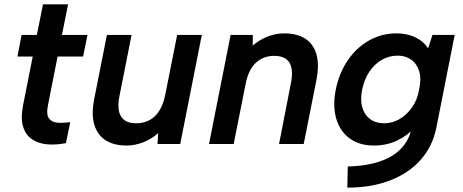

<svg xmlns="http://www.w3.org/2000/svg" viewBox="-20 -660 2121 880"><path d="M149 -500 177 -640H292L264 -500H381L361 -401H244L200 -179Q191 -134 205 -116.5Q219 -99 245.5 -97.5Q272 -96 302 -100L282 -4Q237 5 196.5 1.5Q156 -2 127 -21.5Q98 -41 86 -79Q74 -117 86 -179L130 -401H60L79 -500Z M806 0H702L705 -50Q675 -23 637 -8Q599 7 560 7Q501 7 463.5 -17.5Q426 -42 412 -89.5Q398 -137 412 -207L470 -500H583L528 -222Q515 -160 534 -127.5Q553 -95 604 -95Q656 -95 690 -127.5Q724 -160 737 -224L792 -500H905Z M1037 -500H1139L1138 -451Q1168 -477 1205.5 -492Q1243 -507 1283 -507Q1342 -507 1379.5 -482.5Q1417 -458 1430.5 -410.5Q1444 -363 1430 -292L1372 0H1259L1313 -277Q1326 -340 1307 -372Q1288 -404 1237 -404Q1186 -404 1152 -371.5Q1118 -339 1106 -276L1051 0H938Z M1962 -500H2064L1980 -75Q1963 10 1909 71.5Q1855 133 1769 166.5Q1683 200 1572 200L1574 103Q1701 100 1775.5 55Q1850 10 1867 -74V-75H1880Q1851 -41 1802.5 -17Q1754 7 1693 7Q1628 7 1583.5 -25Q1539 -57 1521.5 -115Q1504 -173 1519 -250Q1535 -327 1575 -385Q1615 -443 1672.5 -475Q1730 -507 1796 -507Q1833 -507 1861.5 -497.5Q1890 -488 1910.5 -472.5Q1931 -457 1942 -438ZM1640 -250Q1626 -181 1654 -138Q1682 -95 1742 -95Q1777 -95 1810 -113.5Q1843 -132 1868 -167Q1893 -202 1901 -250Q1912 -300 1901 -334.5Q1890 -369 1864 -387Q1838 -405 1803 -405Q1763 -405 1729.5 -385.5Q1696 -366 1673 -331.5Q1650 -297 1640 -250Z"/></svg>

Font: Albert Sans SemiBold
Style: Italic
Weight: 600
Italic angle: -11.25°
Designer: Andreas Rasmussen
Foundry: a.Foundry
Version: Version 1.025